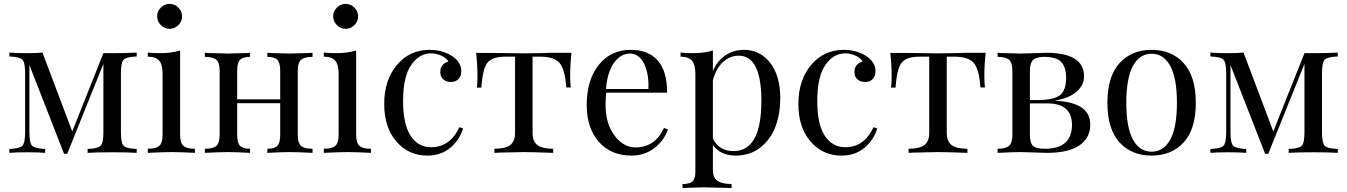

<svg xmlns="http://www.w3.org/2000/svg" viewBox="-20 -785 6918 986"><path d="M601 -409V-106Q601 -51 615 -36.5Q629 -22 682 -20V0Q636 -3 558 -3Q472 -3 430 0V-20Q483 -22 497 -36.5Q511 -51 511 -106V-457L325 5H309L131 -451V-106Q131 -51 145 -36.5Q159 -22 212 -20V0Q176 -3 121 -3Q61 -3 28 0V-20Q81 -22 95 -36.5Q109 -51 109 -106V-409Q109 -464 95 -478.5Q81 -493 28 -495V-515Q61 -512 121 -512Q165 -512 198 -515L351 -110L511 -512H558Q634 -512 682 -515V-495Q629 -493 615 -478.5Q601 -464 601 -409Z M896 -746Q915 -727 915 -701Q915 -675 896 -656Q877 -637 851 -637Q825 -637 806 -656Q787 -675 787 -701Q787 -727 806 -746Q825 -765 851 -765Q877 -765 896 -746ZM981 -21V0Q900 -4 860 -4Q820 -4 739 0V-21Q782 -21 798.5 -36.5Q815 -52 815 -93V-406Q815 -453 797.5 -473.5Q780 -494 739 -494V-515Q771 -512 801 -512Q863 -512 905 -526V-93Q905 -52 921.5 -36.5Q938 -21 981 -21Z M1509 -421V-93Q1509 -52 1525.5 -36.5Q1542 -21 1585 -21V0Q1504 -4 1465 -4Q1428 -4 1353 0V-21Q1390 -21 1404.5 -36.5Q1419 -52 1419 -93V-255H1198V-93Q1198 -52 1212.5 -36.5Q1227 -21 1264 -21V0Q1189 -4 1152 -4Q1113 -4 1032 0V-21Q1075 -21 1091.5 -36.5Q1108 -52 1108 -93V-421Q1108 -462 1091.5 -477.5Q1075 -493 1032 -493V-514Q1035 -514 1041 -513.5Q1047 -513 1058 -512.5Q1069 -512 1079 -512Q1131 -510 1152 -510Q1175 -510 1221 -512Q1230 -512 1240.5 -512.5Q1251 -513 1256.5 -513.5Q1262 -514 1264 -514V-493Q1227 -493 1212.5 -477.5Q1198 -462 1198 -421V-275H1419V-421Q1419 -462 1404.5 -477.5Q1390 -493 1353 -493V-514Q1355 -514 1360.5 -513.5Q1366 -513 1376.5 -512.5Q1387 -512 1396 -512Q1442 -510 1465 -510Q1487 -510 1537 -512Q1548 -512 1559 -512.5Q1570 -513 1576 -513.5Q1582 -514 1585 -514V-493Q1542 -493 1525.5 -477.5Q1509 -462 1509 -421Z M1800 -746Q1819 -727 1819 -701Q1819 -675 1800 -656Q1781 -637 1755 -637Q1729 -637 1710 -656Q1691 -675 1691 -701Q1691 -727 1710 -746Q1729 -765 1755 -765Q1781 -765 1800 -746ZM1885 -21V0Q1804 -4 1764 -4Q1724 -4 1643 0V-21Q1686 -21 1702.5 -36.5Q1719 -52 1719 -93V-406Q1719 -453 1701.5 -473.5Q1684 -494 1643 -494V-515Q1675 -512 1705 -512Q1767 -512 1809 -526V-93Q1809 -52 1825.5 -36.5Q1842 -21 1885 -21Z M2174 14Q2078 14 2015.5 -58.5Q1953 -131 1953 -251Q1953 -373 2018 -451Q2083 -529 2186 -529Q2252 -529 2302 -497Q2349 -465 2349 -420Q2349 -394 2334.5 -379Q2320 -364 2296 -364Q2272 -364 2256.5 -377.5Q2241 -391 2241 -414Q2241 -457 2283 -469Q2273 -487 2247 -499Q2221 -511 2193 -511Q2133 -511 2091.5 -451Q2050 -391 2050 -266Q2050 -147 2088.5 -88Q2127 -29 2194 -29Q2291 -29 2339 -132L2358 -125Q2340 -66 2292.5 -26Q2245 14 2174 14Z M2908 -398Q2908 -358 2911 -336H2888Q2881 -433 2852 -463.5Q2823 -494 2754 -494H2715V-103Q2715 -58 2740.5 -39.5Q2766 -21 2821 -21V0Q2710 -4 2670 -4Q2638 -4 2576 -2Q2564 -2 2550.5 -1.5Q2537 -1 2529.5 -0.5Q2522 0 2519 0V-21Q2574 -21 2599.5 -39.5Q2625 -58 2625 -103V-494H2576Q2509 -494 2484 -464Q2459 -434 2452 -335H2429Q2432 -358 2432 -397Q2432 -451 2425 -513H2521Q2570 -513 2599 -512Q2628 -511 2669 -511Q2712 -511 2746 -512Q2814 -514 2819 -514H2915Q2908 -452 2908 -398Z M3223 14Q3117 14 3055 -57Q2993 -128 2993 -245Q2993 -375 3055 -452Q3117 -529 3219 -529Q3310 -529 3358 -474Q3406 -419 3406 -309H3093Q3090 -283 3090 -245Q3090 -149 3136 -88.5Q3182 -28 3243 -28Q3344 -28 3390 -128L3410 -120Q3391 -64 3341 -25Q3291 14 3223 14ZM3092 -328H3310Q3313 -406 3287.5 -458Q3262 -510 3215 -510Q3168 -510 3133.5 -463Q3099 -416 3092 -328Z M3801 -529Q3883 -529 3935 -462.5Q3987 -396 3987 -281Q3987 -202 3963 -136.5Q3939 -71 3886 -28.5Q3833 14 3758 14Q3680 14 3641 -40V88Q3641 127 3664.5 143.5Q3688 160 3737 160V181Q3733 181 3725.5 180.5Q3718 180 3704.5 179.5Q3691 179 3680 179Q3622 177 3593 177Q3573 177 3527 179Q3518 179 3508 179.5Q3498 180 3493 180.5Q3488 181 3485 181V160Q3522 160 3536.5 146.5Q3551 133 3551 98V-406Q3551 -453 3533.5 -473.5Q3516 -494 3475 -494V-515Q3506 -512 3537 -512Q3599 -512 3641 -526V-420Q3663 -472 3705 -500.5Q3747 -529 3801 -529ZM3747 -9Q3890 -9 3890 -267Q3890 -499 3774 -499Q3728 -499 3692.5 -466Q3657 -433 3641 -373V-73Q3673 -9 3747 -9Z M4301 14Q4205 14 4142.5 -58.5Q4080 -131 4080 -251Q4080 -373 4145 -451Q4210 -529 4313 -529Q4379 -529 4429 -497Q4476 -465 4476 -420Q4476 -394 4461.5 -379Q4447 -364 4423 -364Q4399 -364 4383.5 -377.5Q4368 -391 4368 -414Q4368 -457 4410 -469Q4400 -487 4374 -499Q4348 -511 4320 -511Q4260 -511 4218.5 -451Q4177 -391 4177 -266Q4177 -147 4215.5 -88Q4254 -29 4321 -29Q4418 -29 4466 -132L4485 -125Q4467 -66 4419.5 -26Q4372 14 4301 14Z M5035 -398Q5035 -358 5038 -336H5015Q5008 -433 4979 -463.5Q4950 -494 4881 -494H4842V-103Q4842 -58 4867.5 -39.5Q4893 -21 4948 -21V0Q4837 -4 4797 -4Q4765 -4 4703 -2Q4691 -2 4677.5 -1.5Q4664 -1 4656.5 -0.5Q4649 0 4646 0V-21Q4701 -21 4726.5 -39.5Q4752 -58 4752 -103V-494H4703Q4636 -494 4611 -464Q4586 -434 4579 -335H4556Q4559 -358 4559 -397Q4559 -451 4552 -513H4648Q4697 -513 4726 -512Q4755 -511 4796 -511Q4839 -511 4873 -512Q4941 -514 4946 -514H5042Q5035 -452 5035 -398Z M5221 -510Q5233 -510 5291 -512Q5349 -514 5352 -514Q5547 -514 5547 -393Q5547 -347 5508 -313.5Q5469 -280 5396 -268Q5491 -263 5535 -232.5Q5579 -202 5579 -145Q5579 -77 5523.5 -38.5Q5468 0 5355 0Q5350 0 5290 -2Q5232 -4 5221 -4Q5184 -4 5103 0V-21Q5146 -21 5162.5 -36.5Q5179 -52 5179 -93V-421Q5179 -462 5162.5 -477.5Q5146 -493 5103 -493V-514Q5106 -514 5112 -513.5Q5118 -513 5129 -512.5Q5140 -512 5150 -512Q5202 -510 5221 -510ZM5455 -385Q5455 -439 5430.5 -466Q5406 -493 5342 -493Q5302 -493 5285.5 -477Q5269 -461 5269 -421V-271H5309Q5395 -272 5425 -297.5Q5455 -323 5455 -385ZM5345 -21Q5485 -21 5485 -144Q5485 -254 5359 -254H5269V-93Q5269 -51 5285 -36Q5301 -21 5345 -21Z M6059 -460.5Q6121 -392 6121 -257Q6121 -122 6059 -54Q5997 14 5894 14Q5791 14 5729 -54Q5667 -122 5667 -257Q5667 -392 5729 -460.5Q5791 -529 5894 -529Q5997 -529 6059 -460.5ZM5798 -446Q5764 -383 5764 -257Q5764 -131 5798 -68.5Q5832 -6 5894 -6Q5956 -6 5990 -68.5Q6024 -131 6024 -257Q6024 -383 5990 -446Q5956 -509 5894 -509Q5832 -509 5798 -446Z M6769 -409V-106Q6769 -51 6783 -36.5Q6797 -22 6850 -20V0Q6804 -3 6726 -3Q6640 -3 6598 0V-20Q6651 -22 6665 -36.5Q6679 -51 6679 -106V-457L6493 5H6477L6299 -451V-106Q6299 -51 6313 -36.5Q6327 -22 6380 -20V0Q6344 -3 6289 -3Q6229 -3 6196 0V-20Q6249 -22 6263 -36.5Q6277 -51 6277 -106V-409Q6277 -464 6263 -478.5Q6249 -493 6196 -495V-515Q6229 -512 6289 -512Q6333 -512 6366 -515L6519 -110L6679 -512H6726Q6802 -512 6850 -515V-495Q6797 -493 6783 -478.5Q6769 -464 6769 -409Z"/></svg>

Font: Playfair Display
Style: Regular
Weight: 400
Designer: Claus Eggers S?rensen
Foundry: Claus Eggers S?rensen
Version: Version 1.003